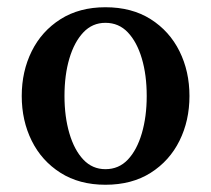

<svg xmlns="http://www.w3.org/2000/svg" viewBox="-20 -500 583 530"><path d="M271 10Q199 10 147 -23Q95 -56 67.5 -111.5Q40 -167 40 -235Q40 -303 67.5 -358.5Q95 -414 147 -447Q199 -480 271 -480Q344 -480 396 -447Q448 -414 475.5 -358.5Q503 -303 503 -235Q503 -167 475.5 -111.5Q448 -56 396 -23Q344 10 271 10ZM271 -33Q308 -33 333 -59.5Q358 -86 371.5 -132Q385 -178 385 -235Q385 -293 371.5 -338.5Q358 -384 333 -410.5Q308 -437 271 -437Q235 -437 210 -410.5Q185 -384 171.5 -338.5Q158 -293 158 -235Q158 -178 171.5 -132Q185 -86 210 -59.5Q235 -33 271 -33Z"/></svg>

Font: El Messiri SemiBold
Style: Regular
Weight: 600
Designer: Mohamed Gaber
Foundry: Kief Type Foundry
Version: Version 2.020; ttfautohint (v1.8.3)